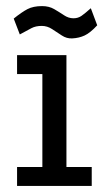

<svg xmlns="http://www.w3.org/2000/svg" viewBox="-20 -610 344 630"><path d="M36 -429H198V-62H281V0H36V-62H119V-367H36ZM45 -497 25 -549Q51 -570 70 -580Q89 -590 118 -590Q141 -590 158 -580Q175 -570 190 -560Q205 -550 221 -550Q236 -550 247.5 -558Q259 -566 278 -583L299 -527Q276 -502 257.5 -493.5Q239 -485 217 -484Q199 -483 183 -493.5Q167 -504 151 -514.5Q135 -525 117 -525Q97 -525 83 -517.5Q69 -510 45 -497Z"/></svg>

Font: Podkova VF Beta
Style: Regular
Weight: 400
Designer: Ilya Yudin
Foundry: Cyreal (www.cyreal.org)
Version: Version 2.100